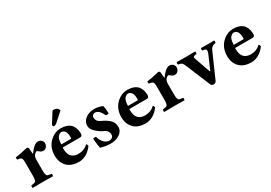

<svg xmlns="http://www.w3.org/2000/svg" viewBox="18 -1468 3207 2272"><g transform="rotate(-30 1621.5 -332.0)"><path d="M228 -268.1V-122.1Q228 -57.1 244.6 -43.9Q257.3 -34.7 299.8 -32.2Q308.1 -23.9 303.2 -4.4Q301.8 0 299.8 2Q213.4 0 163.1 0Q109.9 0 26.9 2H25.9Q17.6 -6.3 22.9 -25.4Q24.4 -29.8 25.9 -32.2Q74.2 -36.1 85 -47.9Q98.1 -64 98.1 -122.1V-309.1Q98.1 -357.4 80.1 -368.7Q66.4 -376.5 33.2 -379.9Q27.8 -397.5 30.8 -411.1Q89.8 -417 196.8 -443.8Q217.3 -442.9 220.2 -426.8Q220.2 -425.8 227.1 -348.1H231Q298.3 -443.4 350.1 -443.8Q388.2 -443.8 408.2 -411.6Q415.5 -398.9 416 -388.2Q416 -343.3 382.8 -322.8Q370.6 -315.9 358.4 -315.4Q326.7 -315.9 310.1 -332Q288.6 -350.1 283.7 -351.1Q268.6 -350.1 252 -334Q228.5 -309.6 228 -268.1Z M685.1 -673.8Q691.4 -675.8 700.7 -675.8Q738.3 -675.3 757.8 -651.9L768.1 -628.9L647.9 -521Q628.9 -505.4 609.9 -504.9Q599.1 -504.9 594.7 -515.6Q594.2 -518.1 593.8 -519Q594.2 -531.7 602.1 -543ZM574.7 -274.9H710.9Q712.9 -277.8 712.9 -295.9Q712.9 -379.4 666.5 -398.4Q657.2 -401.9 648.9 -401.9Q625.5 -401.9 602.5 -377.9Q598.1 -372.6 594.7 -368.2Q576.7 -339.8 574.7 -274.9ZM828.6 -128.9Q841.8 -125 843.8 -98.1Q765.6 6.3 656.7 9.8Q558.6 9.3 503.9 -40Q442.9 -95.2 439.9 -190.4Q439.9 -194.8 439.9 -198.2Q439.9 -320.8 526.4 -393.1Q587.4 -443.8 659.7 -443.8Q829.6 -443.8 839.4 -284.7Q839.8 -274.9 839.8 -266.1Q837.4 -236.3 811 -234.9H570.8Q570.8 -232.4 570.3 -228.5Q569.8 -222.2 569.8 -219.2Q569.8 -88.4 676.8 -77.1Q686 -76.2 695.8 -76.2Q776.9 -76.7 828.6 -128.9Z M934.6 -146Q957 -151.4 974.6 -147.9Q997.6 -66.9 1052.2 -38.6Q1070.3 -28.8 1088.9 -28.8Q1125.5 -28.8 1141.6 -55.2Q1147.5 -65.9 1147.9 -78.1Q1147.9 -129.4 1102.5 -153.3Q1099.1 -155.3 1096.7 -155.8Q1039.6 -181.2 991.2 -228.5Q985.4 -234.4 981 -238.8Q950.2 -273.4 949.7 -314Q950.7 -357.4 983.9 -392.1Q1036.1 -443.4 1118.7 -443.8Q1175.8 -443.8 1228 -420.9Q1230 -419.9 1231 -419.9Q1243.7 -373 1243.7 -314Q1229.5 -305.2 1204.6 -309.1Q1163.6 -397.9 1110.8 -401.9Q1075.7 -401.9 1064.9 -373.5Q1062.5 -366.2 1062.5 -359.9Q1064 -305.7 1116.7 -282.2Q1194.3 -248 1232.9 -205.1Q1263.2 -169.9 1263.7 -119.1Q1263.7 -45.4 1182.1 -9.3Q1138.7 9.8 1090.8 9.8Q1016.6 9.3 951.7 -12.2Q941.9 -55.2 934.6 -146Z M1485.4 -274.9H1621.6Q1623.5 -277.8 1623.5 -295.9Q1623.5 -379.4 1577.1 -398.4Q1567.9 -401.9 1559.6 -401.9Q1536.1 -401.9 1513.2 -377.9Q1508.8 -372.6 1505.4 -368.2Q1487.3 -339.8 1485.4 -274.9ZM1739.3 -128.9Q1752.4 -125 1754.4 -98.1Q1676.3 6.3 1567.4 9.8Q1469.2 9.3 1414.6 -40Q1353.5 -95.2 1350.6 -190.4Q1350.6 -194.8 1350.6 -198.2Q1350.6 -320.8 1437 -393.1Q1498 -443.8 1570.3 -443.8Q1740.2 -443.8 1750 -284.7Q1750.5 -274.9 1750.5 -266.1Q1748 -236.3 1721.7 -234.9H1481.4Q1481.4 -232.4 1481 -228.5Q1480.5 -222.2 1480.5 -219.2Q1480.5 -88.4 1587.4 -77.1Q1596.7 -76.2 1606.4 -76.2Q1687.5 -76.7 1739.3 -128.9Z M2025.4 -268.1V-122.1Q2025.4 -57.1 2042 -43.9Q2054.7 -34.7 2097.2 -32.2Q2105.5 -23.9 2100.6 -4.4Q2099.1 0 2097.2 2Q2010.7 0 1960.4 0Q1907.2 0 1824.2 2H1823.2Q1814.9 -6.3 1820.3 -25.4Q1821.8 -29.8 1823.2 -32.2Q1871.6 -36.1 1882.3 -47.9Q1895.5 -64 1895.5 -122.1V-309.1Q1895.5 -357.4 1877.4 -368.7Q1863.8 -376.5 1830.6 -379.9Q1825.2 -397.5 1828.1 -411.1Q1887.2 -417 1994.1 -443.8Q2014.6 -442.9 2017.6 -426.8Q2017.6 -425.8 2024.4 -348.1H2028.3Q2095.7 -443.4 2147.5 -443.8Q2185.5 -443.8 2205.6 -411.6Q2212.9 -398.9 2213.4 -388.2Q2213.4 -343.3 2180.2 -322.8Q2168 -315.9 2155.8 -315.4Q2124 -315.9 2107.4 -332Q2085.9 -350.1 2081.1 -351.1Q2065.9 -350.1 2049.3 -334Q2025.9 -309.6 2025.4 -268.1Z M2576.7 -401.9Q2568.4 -410.2 2573.7 -429.7Q2575.2 -434.1 2576.7 -436Q2650.9 -434.1 2688 -434.1Q2711.4 -434.1 2753.9 -436Q2762.2 -427.7 2757.3 -408.7Q2755.9 -404.3 2753.9 -401.9Q2707.5 -397.5 2685.5 -360.4Q2678.7 -348.6 2668.5 -324.2L2530.8 -11.2Q2520 11.2 2491.7 12.2Q2464.8 10.7 2456.1 -8.8L2325.2 -325.2Q2305.7 -373 2296.9 -381.8Q2280.8 -397.5 2244.6 -401.9Q2236.3 -410.2 2241.7 -429.7Q2243.2 -434.1 2244.6 -436Q2318.8 -434.1 2367.7 -434.1Q2420.4 -434.1 2493.7 -436Q2502 -427.7 2497.1 -408.7Q2495.6 -404.3 2493.7 -401.9Q2449.2 -397.9 2448.2 -380.4Q2448.2 -371.6 2462.9 -331.1L2525.9 -152.8Q2530.8 -138.7 2535.2 -146Q2536.1 -147.5 2536.6 -147.9L2615.7 -331.1Q2636.7 -379.4 2617.2 -392.1Q2604.5 -399.4 2576.7 -401.9Z M2930.7 -274.9H3066.9Q3068.8 -277.8 3068.8 -295.9Q3068.8 -379.4 3022.5 -398.4Q3013.2 -401.9 3004.9 -401.9Q2981.4 -401.9 2958.5 -377.9Q2954.1 -372.6 2950.7 -368.2Q2932.6 -339.8 2930.7 -274.9ZM3184.6 -128.9Q3197.8 -125 3199.7 -98.1Q3121.6 6.3 3012.7 9.8Q2914.6 9.3 2859.9 -40Q2798.8 -95.2 2795.9 -190.4Q2795.9 -194.8 2795.9 -198.2Q2795.9 -320.8 2882.3 -393.1Q2943.4 -443.8 3015.6 -443.8Q3185.5 -443.8 3195.3 -284.7Q3195.8 -274.9 3195.8 -266.1Q3193.4 -236.3 3167 -234.9H2926.8Q2926.8 -232.4 2926.3 -228.5Q2925.8 -222.2 2925.8 -219.2Q2925.8 -88.4 3032.7 -77.1Q3042 -76.2 3051.8 -76.2Q3132.8 -76.7 3184.6 -128.9Z"/></g></svg>

Font: Linux Libertine O
Style: Bold
Weight: 700
Designer: Philipp H. Poll
Foundry: Philipp H. Poll
Version: Version 5.0.0